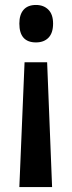

<svg xmlns="http://www.w3.org/2000/svg" viewBox="-20 -569 289 774"><path d="M194 -474Q194 -436 175.5 -417Q157 -398 125 -398Q58 -398 58 -474Q58 -510 75 -529.5Q92 -549 125 -549Q156 -549 175 -530Q194 -511 194 -474ZM79 -318H170L190 185H58Z"/></svg>

Font: Noto Sans Devanagari UI ExtraCondensed SemiBold
Style: Regular
Weight: 600
Width: 2
Designer: Jelle Bosma - Monotype Design Team
Foundry: Monotype Imaging Inc.
Version: Version 2.004; ttfautohint (v1.8.4.7-5d5b)